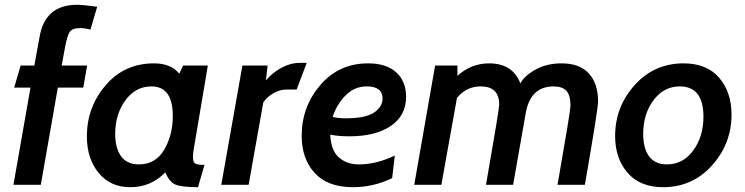

<svg xmlns="http://www.w3.org/2000/svg" viewBox="-20 -770 3103 800"><path d="M327 -405H221L150 0H36L107 -405H39L66 -497H123L145 -617Q168 -750 301 -750Q324 -750 385 -742L357 -647Q332 -653 314 -653Q281 -653 270 -636.5Q259 -620 249 -562L237 -497H343Z M846 -497 788 -153Q784 -132 784 -115Q784 -94 793.5 -88.5Q803 -83 832 -83L805 10Q737 10 711 -1Q685 -12 669 -52Q609 10 523 10Q440 10 391 -49.5Q342 -109 342 -202Q342 -323 420 -414.5Q498 -506 622 -506Q692 -506 727 -463L743 -497ZM611 -410Q545 -410 502.5 -352Q460 -294 460 -211Q460 -153 484.5 -119Q509 -85 559 -85Q628 -85 664 -146Q700 -207 700 -287Q700 -410 611 -410Z M1258 -508 1216 -397H1174Q1146 -397 1118.5 -381Q1091 -365 1077 -343L1016 0H902L990 -497H1095L1088 -435Q1115 -467 1152.5 -487.5Q1190 -508 1229 -508Z M1672 -367Q1672 -288 1608 -245Q1544 -202 1436 -202Q1389 -202 1356 -209Q1359 -143 1392 -114Q1425 -85 1475 -85Q1549 -85 1625 -122L1614 -28Q1536 10 1451 10Q1345 10 1291 -49.5Q1237 -109 1237 -204Q1237 -325 1314.5 -415.5Q1392 -506 1514 -506Q1590 -506 1631 -468.5Q1672 -431 1672 -367ZM1508 -410Q1457 -410 1420 -372.5Q1383 -335 1366 -283Q1389 -277 1420 -277Q1503 -277 1538.5 -301Q1574 -325 1574 -359Q1574 -410 1508 -410Z M2417 0H2303Q2357 -308 2357 -329Q2357 -374 2339.5 -392Q2322 -410 2287 -410Q2191 -410 2171 -301L2118 0H2005Q2060 -315 2060 -334Q2060 -410 1983 -410Q1923 -410 1884 -362L1819 0H1706L1793 -497H1886V-454Q1943 -506 2018 -506Q2116 -506 2148 -423Q2168 -457 2214 -481.5Q2260 -506 2320 -506Q2395 -506 2433.5 -464Q2472 -422 2472 -347Q2472 -317 2417 0Z M2743 10Q2647 10 2595 -50Q2543 -110 2543 -203Q2543 -325 2624.5 -415.5Q2706 -506 2828 -506Q2925 -506 2976.5 -446Q3028 -386 3028 -293Q3028 -171 2946.5 -80.5Q2865 10 2743 10ZM2812 -410Q2746 -410 2703 -352.5Q2660 -295 2660 -212Q2660 -151 2685 -118Q2710 -85 2759 -85Q2826 -85 2868.5 -143Q2911 -201 2911 -284Q2911 -410 2812 -410Z"/></svg>

Font: Cabin
Style: SemiBold Italic
Weight: 600
Designer: Pablo Impallari
Foundry: Pablo Impallari. www.impallari.com Igino Marini. www.ikern.com
Version: Version 1.005